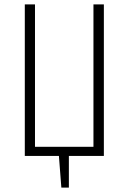

<svg xmlns="http://www.w3.org/2000/svg" viewBox="-20 -704 580 867"><path d="M449 -684V0H291V143H257L246 0H92V-684H138V-41H402V-684Z"/></svg>

Font: Fira Sans Extra Condensed ExtraLight
Style: Regular
Weight: 275
Width: 1
Designer: Carrois Corporate & Edenspiekermann AG
Foundry: Carrois Corporate GbR & Edenspiekermann AG
Version: Version 4.203